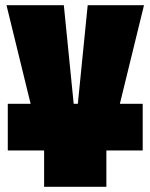

<svg xmlns="http://www.w3.org/2000/svg" viewBox="-20 -580 580 740"><path d="M10 0V-180H98L5 -560H226L264 -180H280L318 -560H535L442 -180H530V0H390V140H150V0Z"/></svg>

Font: Tektur Condensed Black
Style: Regular
Weight: 900
Width: 3
Designer: Adam Jagosz
Foundry: Adam Jagosz
Version: Version 1.005;gftools[0.9.30]